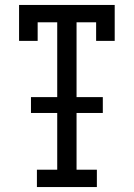

<svg xmlns="http://www.w3.org/2000/svg" viewBox="-20 -755 540 775"><path d="M129 0V-70H211V-299H105V-363H211V-665H132V-590H57V-735H443V-590H368V-665H289V-363H395V-299H289V-70H371V0Z"/></svg>

Font: Iosevka Slab
Style: Regular
Weight: 400
Monospace: yes
Designer: Belleve Invis
Foundry: Belleve Invis
Version: Version 11.2.4; ttfautohint (v1.8.3)